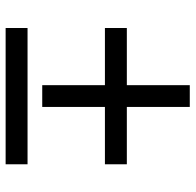

<svg xmlns="http://www.w3.org/2000/svg" viewBox="-26 -652 678 665"><g transform="rotate(90 312.5 -319.0)"><path d="M274.5 -126.8V-343.9H76.5V-419.8H274.5V-637.8H349.9V-419.8H548.5V-343.9H349.9V-126.8ZM76.5 0V-75.9H548.5V0Z"/></g></svg>

Font: Archivo Variable SemiBold
Style: Regular
Weight: 600
Designer: Hector Gatti
Foundry: Omnibus-Type
Version: Version 2.001